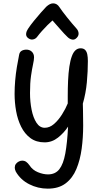

<svg xmlns="http://www.w3.org/2000/svg" viewBox="-20 -835 613 1145"><path d="M94 -508Q97 -525 109 -532Q121 -539 138 -539Q147 -539 155 -536Q163 -533 169.5 -527Q176 -521 179.5 -512.5Q183 -504 183 -493Q183 -478 177 -451Q171 -424 165 -382.5Q159 -341 159 -280Q159 -228 168.5 -180.5Q178 -133 197.5 -103Q217 -73 247 -73Q276 -73 302 -95.5Q328 -118 349.5 -152Q371 -186 384 -218V-263Q384 -310 386 -354.5Q388 -399 393.5 -437Q399 -475 409 -501Q417 -523 430 -535Q443 -547 461 -547Q478 -547 487.5 -537.5Q497 -528 500.5 -511Q504 -494 504 -471Q504 -410 498 -344.5Q492 -279 474 -217Q475 -196 475 -174Q475 -152 475.5 -130Q476 -108 476 -86Q476 -15 467 52Q458 119 435.5 173Q413 227 371.5 258.5Q330 290 265 290Q206 290 154 263.5Q102 237 74 188Q71 181 69.5 175.5Q68 170 68 165Q68 152 74.5 143Q81 134 91.5 128.5Q102 123 112 123Q126 123 136 130Q146 137 156 151Q174 179 206 192Q238 205 266 205Q310 205 334 174Q358 143 369.5 80Q381 17 386 -80Q362 -43 326 -14.5Q290 14 246 14Q196 14 161.5 -11.5Q127 -37 106 -79.5Q85 -122 76 -173Q67 -224 67 -275Q67 -314 70.5 -354.5Q74 -395 80.5 -434.5Q87 -474 94 -508ZM202 -616Q192 -602 175.5 -599.5Q159 -597 144 -611Q134 -621 136 -635.5Q138 -650 147 -663Q162 -686 183 -711.5Q204 -737 224 -760Q244 -783 256 -795Q267 -805 277 -810Q287 -815 297 -815Q308 -815 317.5 -809.5Q327 -804 334 -793Q350 -769 379.5 -732Q409 -695 436 -665Q447 -653 448.5 -638Q450 -623 439 -611Q426 -596 410.5 -599Q395 -602 383 -614Q363 -633 338.5 -661.5Q314 -690 293 -713Q280 -702 263 -685Q246 -668 230 -650Q214 -632 202 -616Z"/></svg>

Font: Playpen Sans Arabic
Style: Regular
Weight: 400
Designer: Azza Alameddine, Laura Meseguer, Veronika Burian, José Scaglione
Foundry: TypeTogether
Version: Version 2.000